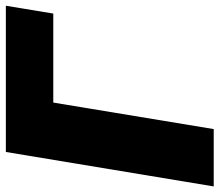

<svg xmlns="http://www.w3.org/2000/svg" viewBox="-69 -700 768 672"><g transform="rotate(-90 315.0 -364.0)"><path d="M630.9 -727.5 603.5 -561.5H292L199.2 0H-1.5L119.1 -727.5Z"/></g></svg>

Font: Inter 24pt Black
Style: Italic
Weight: 900
Italic angle: -9.3988°
Designer: Rasmus Andersson
Foundry: rsms
Version: Version 4.001;git-66647c0bb